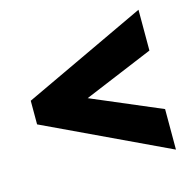

<svg xmlns="http://www.w3.org/2000/svg" viewBox="-80 -690 662 659"><g transform="rotate(-15 250.5 -360.5)"><path d="M467 -112V-256L220 -361L467 -464V-609L29 -403V-319Z"/></g></svg>

Font: Noto Sans Bengali ExtraCondensed Black
Style: Regular
Weight: 900
Width: 2
Designer: Joana Ranito - Universal Thirst; Jelle Bosma - Monotype Design Team
Foundry: Universal Thirst ehf.
Version: Version 3.000